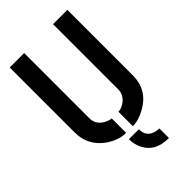

<svg xmlns="http://www.w3.org/2000/svg" viewBox="-262 -763 1028 1028"><g transform="rotate(-45 252.0 -249.0)"><path d="M369.1 186.5Q259.8 186.5 224.6 100.6Q212.9 71.3 212.9 39.1H288.1Q288.1 99.6 346.7 111.3Q358.4 113.3 369.1 113.3ZM33.2 -188.5V-683.6H142.6V-188.5Q143.6 -133.8 202.1 -110.4Q216.8 -104.5 226.6 -104.5V4.9Q170.9 4.9 114.3 -34.2Q34.2 -91.8 33.2 -188.5ZM277.3 4.9V-104.5Q302.7 -104.5 330.1 -126Q360.4 -151.4 361.3 -188.5V-683.6H469.7V-188.5Q469.7 -78.1 372.1 -23.4Q322.3 4.9 277.3 4.9Z"/></g></svg>

Font: Post No Bills Colombo
Style: Bold
Weight: 800
Designer: Kosala Senevirathne, Siva Puranthara, Lasantha Premarathna, Tharique Azeez
Foundry: Mooniak
Version: Version 1.220 ; ttfautohint (v1.5)